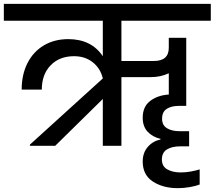

<svg xmlns="http://www.w3.org/2000/svg" viewBox="-44 -760 1119 1001"><path d="M589 -652V-442H758Q836 -442 836 -511V-563H927V-208H888Q850 -208 825.5 -192.5Q801 -177 801 -141Q801 -107 826.5 -91.5Q852 -76 892 -76H942V3H894Q853 3 826.5 19Q800 35 800 72Q800 107 828 123Q856 139 898 139Q925 139 952 134Q979 129 997 123V202Q977 210 945 215.5Q913 221 883 221Q806 221 753 186.5Q700 152 700 82Q700 37 726 6.5Q752 -24 793 -33V-36Q751 -46 725.5 -73.5Q700 -101 700 -146Q700 -205 740 -234.5Q780 -264 836 -267V-378Q794 -358 743 -358H589V0H492V-244L244 0H112V-6L492 -351Q480 -403 440 -435Q400 -467 342 -467Q266 -467 220 -419.5Q174 -372 174 -293H69Q69 -371 99 -430.5Q129 -490 184 -523Q239 -556 312 -556Q432 -556 492 -467V-652H-24V-740H1055V-652Z"/></svg>

Font: Poppins Cyr Med
Style: Regular
Weight: 500
Designer: Ninad Kale (Devanagari), Jonny Pinhorn (Latin)
Foundry: Indian Type Foundry
Version: 4.004